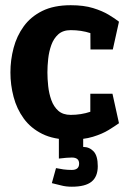

<svg xmlns="http://www.w3.org/2000/svg" viewBox="-20 -528 512 737"><path d="M251.7 8Q186.7 8 142.3 -14Q98 -36 71.2 -73Q44.3 -110 32.2 -156Q20 -202 20 -250Q20 -298 32.2 -344Q44.3 -390 71.2 -427Q98 -464 142.3 -486Q186.7 -508 251.7 -508V-412.3Q221.7 -412.3 203.8 -396.3Q186 -380.3 177 -355.2Q168 -330 165 -302.2Q162 -274.3 162 -250Q162 -225.7 165 -197.5Q168 -169.3 177 -144Q186 -118.7 203.8 -102.8Q221.7 -87 251.7 -87ZM250.7 8V-87Q291.7 -87 327.5 -99.2Q363.3 -111.3 388.3 -126.3L436.7 -55Q421.3 -44 397 -29Q372.7 -14 336.8 -3Q301 8 250.7 8ZM388.3 -374Q363 -389 327.7 -400.7Q292.3 -412.3 251.3 -412.3V-508Q301.7 -508 337.3 -497Q373 -486 397.3 -471.3Q421.7 -456.7 436.7 -444.7ZM326.7 -168.3H411.7L436.7 -55H326.7ZM327.3 -338 326.7 -444 436.7 -444.7 413 -338ZM255.7 76.7Q248.7 76.7 234.3 77.7Q220 78.7 206 80.7V0H299.3V36Q323 36 339.2 53Q355.3 70 355.3 110Q355.3 150 331.5 169.3Q307.7 188.7 255.7 188.7Q232.7 188.7 214.8 183.8Q197 179 179 175L195 117.3Q209 120.3 223.8 122.3Q238.7 124.3 255.7 124.3Q283.7 124.3 283.7 100Q283.7 76.7 255.7 76.7Z"/></svg>

Font: Epunda Slab Light
Style: Regular
Weight: 300
Designer: Simon Atzbach
Foundry: typofactur
Version: Version 1.102